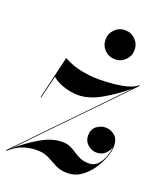

<svg xmlns="http://www.w3.org/2000/svg" viewBox="-167 -748 709 841"><g transform="rotate(20 187.0 -327.5)"><path d="M204 -597.3Q204 -625.5 223.8 -645.2Q243.5 -665 271.7 -665Q299.9 -665 319.7 -645.2Q339.4 -625.5 339.4 -597.3Q339.4 -569.1 319.7 -549.3Q299.9 -529.6 271.7 -529.6Q243.5 -529.6 223.8 -549.3Q204 -569.1 204 -597.3ZM23 -262 70 -462Q110.5 -439.5 153.8 -431.2Q197 -423 236 -423Q262 -423 296.8 -425.8Q331.5 -428.6 363.2 -436.6Q395 -444.5 412 -460L414 -457L-19 -9.5Q28.1 -49.6 80.4 -80.3Q132.6 -111 180 -111Q202.5 -111 218.4 -103.6Q234.4 -96.2 248.6 -86.5Q262.9 -76.8 279.8 -69.4Q296.6 -62 321 -62Q346 -62 362.2 -80.3Q378.5 -98.6 386.8 -123.3Q395 -148 396 -167Q391.5 -147.5 375.6 -132.8Q359.8 -118 335 -118Q313.2 -118 294.6 -134.2Q276 -150.5 276 -176Q276 -205.2 295.1 -220.1Q314.2 -235 336 -235Q361.5 -235 380.2 -218.9Q399 -202.8 399 -169Q399 -148.8 388.4 -118.8Q377.8 -88.8 357.8 -59.2Q337.8 -29.8 309.5 -9.9Q281.2 10 246 10Q213.5 10 190.4 -2.2Q167.4 -14.5 144.2 -26.8Q121 -39 88 -39Q52 -39 19.5 -26.5Q-13 -14 -37 10L-39 8Q-38.5 7.6 -38.1 7.1L-40 8L389.9 -436.1Q335.5 -390.6 279.2 -358.8Q222.9 -327 173 -327Q140 -327 105.8 -338.5Q71.5 -350 52 -368L26 -262Z"/></g></svg>

Font: Bodoni* 72 Medium
Style: Italic
Weight: 500
Italic angle: -13°
Version: Version 1.002; ttfautohint (v0.97) -l 8 -r 50 -G 200 -x 14 -